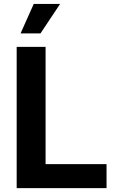

<svg xmlns="http://www.w3.org/2000/svg" viewBox="-20 -969 605 989"><path d="M65.9 0V-727.5H214.8V-123.5H528.8V0ZM85.9 -796.9 153.8 -948.7H289.6L188.5 -796.9Z"/></svg>

Font: Inter-Bold
Style: Bold
Weight: 700
Designer: Rasmus Andersson
Foundry: rsms
Version: Version 4.000;git-a52131595